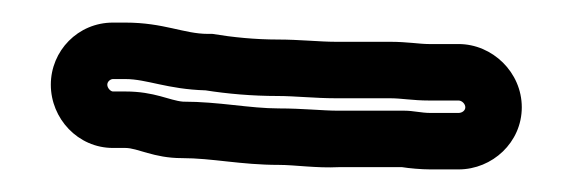

<svg xmlns="http://www.w3.org/2000/svg" viewBox="-20 -357 506 170"><path d="M338 -259H279C266 -259 248 -261 227 -261C201 -261 174 -267 142 -267C130 -268 117 -276 91 -276H80C78 -276 75 -279 75 -282C75 -285 78 -287 80 -287H91C110 -287 128 -278 162 -277C181 -274 203 -272 226 -272C241 -272 259 -270 277 -270H325C336 -270 345 -268 360 -268H386C389 -268 392 -265 392 -262C392 -259 389 -257 386 -257H361C353 -257 346 -259 338 -259ZM141 -217C168 -217 193 -211 227 -211C241 -211 260 -208 280 -209H336C342 -208 353 -207 361 -207H386C416 -207 442 -231 442 -262C442 -293 416 -318 386 -318H360C351 -318 341 -320 325 -320H277C263 -320 245 -322 226 -322C206 -322 186 -324 168 -327H164C143 -327 125 -337 91 -337H80C49 -337 25 -312 25 -282C25 -252 49 -226 80 -226H91C102 -226 116 -217 141 -217Z"/></svg>

Font: Blanket
Style: Outline
Weight: 400
Foundry: Cannot Into Space Fonts
Version: Version 0.9